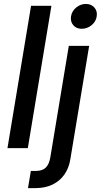

<svg xmlns="http://www.w3.org/2000/svg" viewBox="-20 -757 515 981"><path d="M242.7 -727.5 122.1 0H18.1L138.7 -727.5ZM331.5 -522.5H435.5L339.4 56.6Q332.5 101.1 309.3 134.3Q286.1 167.5 248.8 185.8Q211.4 204.1 161.6 204.1H123L137.7 116.2H164.6Q196.8 116.2 214.1 99.1Q231.4 82 237.3 45.9ZM397.9 -609.9Q370.1 -609.9 354.5 -628.2Q338.9 -646.5 342.8 -673.3Q347.2 -700.2 369.1 -718.5Q391.1 -736.8 418.9 -736.8Q446.3 -736.8 462.4 -718.3Q478.5 -699.7 474.1 -673.3Q470.2 -646.5 447.8 -628.2Q425.3 -609.9 397.9 -609.9Z"/></svg>

Font: Inter 28pt Medium
Style: Italic
Weight: 500
Italic angle: -9.3988°
Designer: Rasmus Andersson
Foundry: rsms
Version: Version 4.001;git-66647c0bb